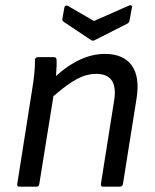

<svg xmlns="http://www.w3.org/2000/svg" viewBox="-20 -703 585 723"><path d="M465.8 -682.1Q471.2 -684.6 474.4 -682.6Q477.5 -680.7 477.1 -675.8L467.8 -626Q466.3 -617.7 459 -613.8L336.9 -551.8Q330.1 -547.9 323.2 -551.8L222.2 -619.1Q213.9 -624 214.8 -631.8L222.2 -673.8Q223.1 -679.2 226.8 -681.2Q230.5 -683.1 234.9 -681.2L334 -624ZM53.2 0Q43.5 0 44.9 -9.8L101.1 -366.2Q111.8 -428.7 111.8 -477.1Q111.8 -487.8 124 -487.8H182.1Q187.5 -487.8 189.9 -485.8Q192.4 -483.9 192.9 -478Q194.3 -459 190.9 -417Q283.2 -500 375 -500Q444.8 -500 476.1 -456.5Q507.3 -413.1 494.1 -331.1L442.9 -9.8Q442.4 -5.4 439.2 -2.7Q436 0 432.1 0H368.2Q358.4 0 359.9 -9.8L410.2 -327.1Q424.8 -424.8 342.8 -424.8Q306.6 -424.8 271 -406.2Q235.4 -387.7 181.2 -340.8L127.9 -9.8Q126.5 0 117.2 0Z"/></svg>

Font: Sofia Sans
Style: Italic
Weight: 400
Italic angle: -9°
Designer: Botio Nikoltchev, Ani Petrova
Foundry: lettersoup
Version: Version 4.100